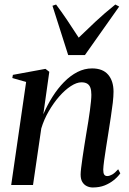

<svg xmlns="http://www.w3.org/2000/svg" viewBox="-20 -818 569 849"><path d="M171.5 -312.5Q189 -353.5 212.2 -390.2Q235.5 -427 263.2 -455.2Q291 -483.5 322.2 -499.5Q353.5 -515.5 387 -515.5Q434.5 -515.5 458.2 -487.8Q482 -460 482 -412.5Q482 -393 478.8 -364.2Q475.5 -335.5 470.2 -301.5Q465 -267.5 459.5 -232Q454.5 -199.5 449.2 -167Q444 -134.5 440.5 -108.5Q437 -82.5 436.5 -68Q436.5 -52.5 440.8 -46Q445 -39.5 454.5 -39.5Q464 -39.5 476 -46.2Q488 -53 502.5 -69.5L512 -51.5Q501 -36 483.5 -21.8Q466 -7.5 443 1.8Q420 11 390 11Q376.5 11 364.2 5.2Q352 -0.5 344.2 -13Q336.5 -25.5 336.5 -46.5Q336.5 -56 338.8 -75.5Q341 -95 344.8 -120.5Q348.5 -146 353 -174.2Q357.5 -202.5 362 -230Q366.5 -256 370.5 -281.2Q374.5 -306.5 377.5 -328.8Q380.5 -351 382.2 -369Q384 -387 384 -398.5Q384 -417.5 379.8 -429.8Q375.5 -442 365.8 -448Q356 -454 340 -454Q319 -454 293.2 -437.2Q267.5 -420.5 242.2 -391.8Q217 -363 195.8 -326.5Q174.5 -290 162.5 -250L126 0H29.5L95.5 -455.5L34.5 -473L37 -487L181 -513.5L198 -500.5ZM281.5 -574.5 212 -792.5 228 -798Q251 -767.5 276 -730.5Q301 -693.5 328 -651.5Q364 -686.5 403 -723Q442 -759.5 490 -798L507 -789L355.5 -574.5Z"/></svg>

Font: Merriweather 144pt
Style: Italic
Weight: 400
Italic angle: -7.8°
Version: Version 2.101